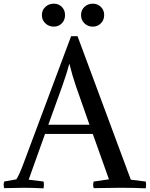

<svg xmlns="http://www.w3.org/2000/svg" viewBox="-34 -1022 815 1045"><path d="M122 -44 203 -34Q207 -19 203 3Q140 0 97 0Q73 0 -11 2Q-17 -16 -11 -34L55 -46Q71 -70 95 -135L353 -825H388L678 -44L759 -34Q763 -19 759 3Q696 0 618 0Q560 0 476 2Q470 -16 476 -34L559 -46L471 -293H211ZM344 -674H343Q331 -627 304 -551L229 -343H453L380 -551Q359 -612 344 -674ZM259 -1002Q285 -1002 302.5 -984.5Q320 -967 320 -940Q320 -913 302.5 -895Q285 -877 259 -877Q232 -877 213 -895Q194 -913 194 -940Q194 -967 213 -984.5Q232 -1002 259 -1002ZM471 -1002Q497 -1002 515 -984.5Q533 -967 533 -940Q533 -913 515 -895Q497 -877 471 -877Q444 -877 425.5 -895Q407 -913 407 -940Q407 -967 425.5 -984.5Q444 -1002 471 -1002Z"/></svg>

Font: Adamina
Style: Regular
Weight: 400
Designer: Cyreal (www.cyreal.org)
Foundry: Alexei Vanyashin
Version: Version 1.013